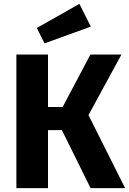

<svg xmlns="http://www.w3.org/2000/svg" viewBox="-20 -976 669 996"><path d="M439 -379 629 0H450L301 -301H229V0H65V-693H229V-421H305L449 -693H610ZM451 -838 211 -751 171 -831 392 -956Z"/></svg>

Font: FiraGOUPP
Style: Bold
Weight: 700
Designer: bBox Type
Foundry: bBox Type GmbH
Version: Version 1.001